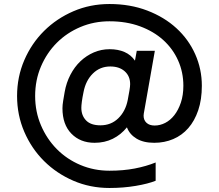

<svg xmlns="http://www.w3.org/2000/svg" viewBox="-20 -728 1090 956"><path d="M525 208Q429 208 345.5 172Q262 136 199.5 74Q137 12 101 -71.5Q65 -155 65 -250Q65 -345 101 -428.5Q137 -512 199.5 -574Q262 -636 345.5 -672Q429 -708 525 -708Q628 -708 713 -675.5Q798 -643 858.5 -587.5Q919 -532 952 -458Q985 -384 985 -301Q985 -232 967 -179Q949 -126 917.5 -90Q886 -54 842.5 -35.5Q799 -17 748 -17Q694 -17 659.5 -38Q625 -59 612 -94Q582 -57 541.5 -37Q501 -17 451 -17Q380 -17 335.5 -62.5Q291 -108 291 -189Q291 -205 294.5 -226Q298 -247 302 -270Q310 -316 330.5 -355.5Q351 -395 380.5 -423Q410 -451 447 -467Q484 -483 526 -483Q568 -483 600 -469Q632 -455 652 -426L661 -475H751L698 -174Q697 -168 696 -163Q695 -158 695 -152Q695 -130 709.5 -116.5Q724 -103 750 -103Q777 -103 802.5 -116Q828 -129 848 -154.5Q868 -180 880.5 -217Q893 -254 893 -301Q893 -368 867 -426.5Q841 -485 793 -528.5Q745 -572 677 -597Q609 -622 525 -622Q448 -622 380.5 -593.5Q313 -565 263 -515Q213 -465 184 -397Q155 -329 155 -250Q155 -172 184 -104Q213 -36 263 14.5Q313 65 380.5 93.5Q448 122 525 122Q594 122 651 111Q708 100 755 81V172Q718 187 656 197.5Q594 208 525 208ZM480 -104Q533 -104 569 -139Q605 -174 616 -230Q621 -256 624.5 -277Q628 -298 628 -309Q628 -349 601 -373Q574 -397 529 -397Q478 -397 442.5 -362Q407 -327 396 -270Q390 -241 387.5 -221.5Q385 -202 385 -191Q385 -153 408.5 -128.5Q432 -104 480 -104Z"/></svg>

Font: PT Root UI Web Medium
Style: Regular
Weight: 500
Designer: Vitaly Kuzmin
Foundry: ParaType Ltd.
Version: Version 1.001W